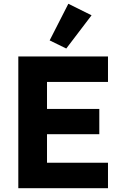

<svg xmlns="http://www.w3.org/2000/svg" viewBox="-20 -997 647 1017"><path d="M77 0V-698H552V-563H229V-420H506V-286H229V-135H552V0ZM331 -740 243 -783 342 -977 465 -916Z"/></svg>

Font: IBM Plex Sans Arabic
Style: Bold
Weight: 700
Designer: Mike Abbink, Paul van der Laan, Pieter van Rosmalen, Wael Morcos, Khajak Apelian
Foundry: Bold Monday
Version: Version 1.2